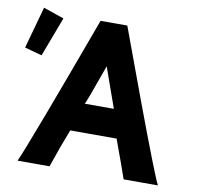

<svg xmlns="http://www.w3.org/2000/svg" viewBox="-97 -723 820 799"><g transform="rotate(10 313.0 -323.0)"><path d="M26 -646 113 -616 50 -449 -23 -469ZM621 0H476Q466 -29 455.5 -58.5Q445 -88 438.5 -105Q432 -122 427 -136.5Q422 -151 420 -156L418 -162H222Q193 -89 163 0H28Q66 -85 267 -633H380Q405 -565 446.5 -453Q488 -341 489 -338Q602 -35 621 0ZM262 -282H385Q365 -339 325 -451Q265 -282 262 -282Z"/></g></svg>

Font: GFS Neohellenic Rg
Style: Bold
Weight: 700
Designer: Designed by Takis Katsoulidis and George D. Matthiopoulos.
Foundry: Designed by Takis Katsoulidis and George D. Matthiopoulos.
Version: Version 1.0